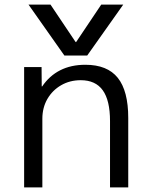

<svg xmlns="http://www.w3.org/2000/svg" viewBox="-20 -810 642 830"><path d="M103.3 -790H198.4L307 -628.1H309L417.6 -790H512.7L357 -570H258.3ZM84.3 0V-520H159.7L160.4 -436.4H162.4Q193.4 -482.4 240.2 -506.2Q287 -530 349 -530Q444 -530 489.2 -473.5Q534.4 -417 534.4 -300V0H455.6V-286.7Q455.6 -376 424.3 -419.6Q393 -463.3 329 -463.3Q281.7 -463.3 244 -441.4Q206.4 -419.6 184.7 -382Q163.1 -344.3 163.1 -296.7V0Z"/></svg>

Font: M PLUS 2 Thin
Style: Regular
Weight: 100
Designer: Coji Morishita
Foundry: UNDERFOREST DESIGN
Version: Version 1.001